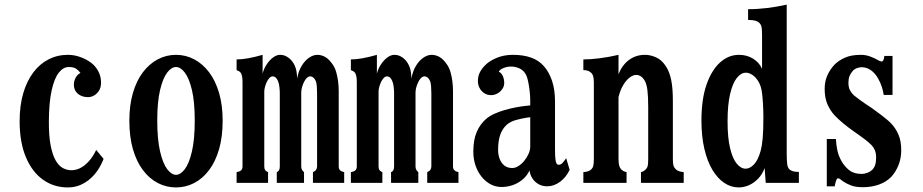

<svg xmlns="http://www.w3.org/2000/svg" viewBox="-20 -800 4040 840"><path d="M276.9 -560.1Q301.3 -560.1 324.5 -552.7Q347.7 -545.4 366.9 -533.4Q386.2 -521.5 397 -507.8Q410.6 -491.2 416.7 -472.7Q422.9 -454.1 421.9 -434.1Q421.4 -416.5 413.1 -403.3Q404.8 -390.1 392.1 -382.6Q379.4 -375 365.2 -375Q338.4 -375 320.8 -389.6Q303.2 -404.3 303.2 -429.2Q303.2 -444.8 310.5 -459.2Q317.9 -473.6 332 -481Q322.8 -493.2 312 -500Q301.3 -506.8 280.8 -506.8Q256.8 -506.8 237.3 -482.2Q217.8 -457.5 206.1 -405.3Q194.3 -353 193.8 -270Q193.4 -205.1 201.7 -163.1Q210 -121.1 223.9 -97.4Q237.8 -73.7 255.6 -64.5Q273.4 -55.2 292 -55.2Q323.7 -55.2 352.5 -78.9Q381.3 -102.5 400.9 -144L433.1 -105Q424.3 -81.5 410.2 -59.3Q396 -37.1 376.2 -19.3Q356.4 -1.5 331.5 9.3Q306.6 20 276.9 20Q215.8 20 168.2 -13.7Q120.6 -47.4 93.3 -112.3Q65.9 -177.2 65.9 -270Q65.9 -337.9 81.5 -391.6Q97.2 -445.3 125.5 -482.9Q153.8 -520.5 192.4 -540.3Q231 -560.1 276.9 -560.1Z M750 -560.1Q792.5 -560.1 829.6 -540.5Q866.7 -521 894.8 -483.9Q922.9 -446.8 938.5 -393.3Q954.1 -339.8 954.1 -272Q954.1 -201.7 938.5 -147.5Q922.9 -93.3 894.8 -55.9Q866.7 -18.6 829.6 0.7Q792.5 20 750 20Q707.5 20 670.4 0.7Q633.3 -18.6 605.2 -55.9Q577.1 -93.3 561.5 -147.5Q545.9 -201.7 545.9 -272Q545.9 -339.8 561.5 -393.3Q577.1 -446.8 605.2 -483.9Q633.3 -521 670.4 -540.5Q707.5 -560.1 750 -560.1ZM750 -506.8Q730 -506.8 711.2 -482.2Q692.4 -457.5 680.2 -405.8Q668 -354 668 -272.9Q668 -190.4 680.2 -137.9Q692.4 -85.4 711.2 -60.3Q730 -35.2 750 -35.2Q770 -35.2 788.8 -60.3Q807.6 -85.4 819.8 -137.9Q832 -190.4 832 -272.9Q832 -354 819.8 -405.8Q807.6 -457.5 788.8 -482.2Q770 -506.8 750 -506.8Z M1128.9 -478Q1134.8 -500.5 1147.2 -519Q1159.7 -537.6 1175 -548.8Q1190.4 -560.1 1205.1 -560.1Q1220.2 -560.1 1232.7 -553.5Q1245.1 -546.9 1252.9 -538.1Q1265.6 -524.4 1272.5 -505.6Q1279.3 -486.8 1279.8 -456.1Q1285.6 -488.8 1299.8 -512Q1314 -535.2 1332.3 -547.6Q1350.6 -560.1 1368.2 -560.1Q1386.2 -560.1 1402.8 -550.8Q1419.4 -541.5 1436 -517.1Q1445.3 -503.9 1450.9 -484.6Q1456.5 -465.3 1459.2 -443.8Q1461.9 -422.4 1461.9 -401.9V-71.8Q1461.9 -61 1467.8 -55.2Q1471.2 -51.8 1475.6 -50Q1480 -48.3 1485.8 -46.9V0H1349.1V-46.9Q1359.9 -51.8 1362.8 -57.1Q1364.7 -60.1 1366 -63.7Q1367.2 -67.4 1367.2 -71.8V-391.1Q1367.2 -406.7 1366 -423.1Q1364.7 -439.5 1360.8 -446.8Q1357.4 -455.1 1351.1 -460.4Q1344.7 -465.8 1336.9 -465.8Q1329.1 -465.8 1322 -458.7Q1314.9 -451.7 1309.6 -440.4Q1304.2 -429.2 1301 -417.2Q1297.9 -405.3 1297.9 -395V-71.8Q1297.9 -64 1300.8 -58.1Q1304.2 -51.3 1310.1 -46.9V0H1190.9V-46.9Q1198.2 -49.8 1201.2 -56.2Q1204.1 -62 1204.1 -71.8V-394Q1204.1 -403.8 1202.4 -419.2Q1200.7 -434.6 1196.8 -443.8Q1188.5 -465.8 1172.9 -465.8Q1165.5 -465.8 1158.7 -458.7Q1151.9 -451.7 1147 -441.2Q1142.1 -430.7 1139.2 -419.4Q1136.2 -408.2 1136.2 -399.9V-71.8Q1136.2 -61.5 1140.1 -56.2Q1144.5 -49.8 1152.8 -46.9V0H1015.1V-46.9Q1022.5 -48.3 1027.1 -50Q1031.7 -51.8 1035.2 -55.2Q1041 -61 1041 -71.8V-441.9Q1041 -455.6 1039.1 -465.3Q1037.1 -475.1 1034.2 -480Q1030.8 -485.4 1025.9 -488.3Q1021 -491.2 1015.1 -493.2V-540Q1059.1 -540 1128.9 -560.1Z M1628.9 -478Q1634.8 -500.5 1647.2 -519Q1659.7 -537.6 1675 -548.8Q1690.4 -560.1 1705.1 -560.1Q1720.2 -560.1 1732.7 -553.5Q1745.1 -546.9 1752.9 -538.1Q1765.6 -524.4 1772.5 -505.6Q1779.3 -486.8 1779.8 -456.1Q1785.6 -488.8 1799.8 -512Q1814 -535.2 1832.3 -547.6Q1850.6 -560.1 1868.2 -560.1Q1886.2 -560.1 1902.8 -550.8Q1919.4 -541.5 1936 -517.1Q1945.3 -503.9 1950.9 -484.6Q1956.5 -465.3 1959.2 -443.8Q1961.9 -422.4 1961.9 -401.9V-71.8Q1961.9 -61 1967.8 -55.2Q1971.2 -51.8 1975.6 -50Q1980 -48.3 1985.8 -46.9V0H1849.1V-46.9Q1859.9 -51.8 1862.8 -57.1Q1864.7 -60.1 1866 -63.7Q1867.2 -67.4 1867.2 -71.8V-391.1Q1867.2 -406.7 1866 -423.1Q1864.7 -439.5 1860.8 -446.8Q1857.4 -455.1 1851.1 -460.4Q1844.7 -465.8 1836.9 -465.8Q1829.1 -465.8 1822 -458.7Q1814.9 -451.7 1809.6 -440.4Q1804.2 -429.2 1801 -417.2Q1797.9 -405.3 1797.9 -395V-71.8Q1797.9 -64 1800.8 -58.1Q1804.2 -51.3 1810.1 -46.9V0H1690.9V-46.9Q1698.2 -49.8 1701.2 -56.2Q1704.1 -62 1704.1 -71.8V-394Q1704.1 -403.8 1702.4 -419.2Q1700.7 -434.6 1696.8 -443.8Q1688.5 -465.8 1672.9 -465.8Q1665.5 -465.8 1658.7 -458.7Q1651.9 -451.7 1647 -441.2Q1642.1 -430.7 1639.2 -419.4Q1636.2 -408.2 1636.2 -399.9V-71.8Q1636.2 -61.5 1640.1 -56.2Q1644.5 -49.8 1652.8 -46.9V0H1515.1V-46.9Q1522.5 -48.3 1527.1 -50Q1531.7 -51.8 1535.2 -55.2Q1541 -61 1541 -71.8V-441.9Q1541 -455.6 1539.1 -465.3Q1537.1 -475.1 1534.2 -480Q1530.8 -485.4 1525.9 -488.3Q1521 -491.2 1515.1 -493.2V-540Q1559.1 -540 1628.9 -560.1Z M2224.1 -560.1Q2269 -560.1 2302.7 -548.3Q2336.4 -536.6 2358.9 -511.2Q2381.8 -485.8 2395 -447Q2408.2 -408.2 2408.2 -356V-147Q2408.2 -119.1 2409.9 -104.5Q2411.6 -89.8 2415 -84.5Q2418.5 -79.1 2423.8 -79.1Q2433.1 -79.1 2440.2 -86.4Q2447.3 -93.8 2457 -107.9L2472.2 -57.1Q2457 -24.4 2430.2 -4.6Q2403.3 15.1 2374 15.1Q2352.5 15.1 2335.9 5.6Q2319.3 -3.9 2309.1 -19.8Q2298.8 -35.6 2296.9 -54.2Q2284.7 -29.3 2264.6 -13.2Q2244.6 2.9 2221.4 10.5Q2198.2 18.1 2174.8 18.1Q2148.4 18.1 2126 6.1Q2103.5 -5.9 2086.7 -27.1Q2069.8 -48.3 2060.3 -76.2Q2050.8 -104 2050.8 -136.2Q2050.8 -188.5 2065.7 -222.9Q2080.6 -257.3 2106.9 -279.8Q2121.6 -292.5 2142.6 -302Q2163.6 -311.5 2187.3 -318.4Q2210.9 -325.2 2233.4 -329.6Q2255.9 -334 2272.9 -335.9L2299.8 -338.9V-358.9Q2299.8 -380.9 2297.1 -403.3Q2294.4 -425.8 2290.5 -444.1Q2286.6 -462.4 2282.2 -471.2Q2271.5 -492.2 2253.2 -500.5Q2234.9 -508.8 2215.8 -508.8Q2199.2 -508.8 2183.6 -502.7Q2168 -496.6 2162.1 -486.8Q2174.3 -480.5 2180.2 -466.6Q2186 -452.6 2186 -437Q2186 -422.9 2177.7 -410.6Q2169.4 -398.4 2156.2 -391.1Q2143.1 -383.8 2128.9 -383.8Q2111.8 -383.8 2098.6 -392.3Q2085.4 -400.9 2078.1 -415Q2070.8 -429.2 2070.8 -444.8Q2070.8 -465.3 2078.4 -481.4Q2085.9 -497.6 2101.1 -513.2Q2119.6 -532.7 2151.9 -546.4Q2184.1 -560.1 2224.1 -560.1ZM2284.2 -285.2Q2262.2 -281.7 2237.3 -274.9Q2212.4 -268.1 2196.8 -253.9Q2178.2 -237.3 2168.7 -210.9Q2159.2 -184.6 2159.2 -144Q2159.2 -123 2166 -105Q2172.9 -86.9 2186.5 -75.9Q2200.2 -64.9 2221.2 -64.9Q2234.4 -64.9 2248 -73.5Q2261.7 -82 2273.4 -96.2Q2285.2 -110.4 2292.5 -127Q2299.8 -143.6 2299.8 -159.2V-287.1Z M2686 -475.1Q2701.2 -514.6 2731.4 -537.4Q2761.7 -560.1 2801.8 -560.1Q2825.2 -560.1 2850.3 -549.1Q2875.5 -538.1 2894 -508.8Q2909.2 -485.8 2916.5 -450Q2923.8 -414.1 2923.8 -358.9V-105Q2923.8 -84 2926.5 -75.4Q2929.2 -66.9 2936 -60.1Q2941.9 -53.7 2951.2 -50.8Q2960.4 -47.9 2971.2 -46.9V0H2784.2V-46.9Q2790 -48.3 2794.7 -50.8Q2799.3 -53.2 2806.2 -60.1Q2812 -65.9 2814 -75.4Q2815.9 -85 2815.9 -106V-332Q2815.9 -378.4 2812.3 -406.7Q2808.6 -435.1 2798.8 -450.2Q2784.2 -472.2 2763.2 -472.2Q2749 -472.2 2733.6 -460Q2718.3 -447.8 2705.6 -426Q2692.9 -404.3 2686 -375V-106Q2686 -84.5 2689 -75.2Q2691.9 -65.9 2696.8 -60.1Q2700.7 -55.7 2707 -52Q2713.4 -48.3 2721.2 -46.9V0H2532.2V-46.9Q2543.5 -47.9 2552.5 -50.5Q2561.5 -53.2 2567.9 -60.1Q2573.2 -65.4 2575.7 -74.7Q2578.1 -84 2578.1 -106.9V-438Q2578.1 -457.5 2575 -467Q2571.8 -476.6 2567.9 -480Q2561.5 -486.8 2553.2 -490Q2544.9 -493.2 2532.2 -493.2V-540Q2564 -540 2604.2 -545.2Q2644.5 -550.3 2686 -560.1Z M3421.9 -132.8Q3421.9 -98.6 3423.8 -83.3Q3425.8 -67.9 3432.1 -61Q3438 -54.2 3448 -51Q3458 -47.9 3475.1 -47.9V0H3330.1L3325.2 -64.9Q3315.4 -37.6 3297.1 -18.6Q3278.8 0.5 3256.6 10.3Q3234.4 20 3211.9 20Q3178.2 20 3148.7 0.2Q3119.1 -19.5 3096.7 -57.1Q3074.2 -94.7 3061.5 -149.2Q3048.8 -203.6 3048.8 -272.9Q3048.8 -365.7 3071 -429.7Q3093.3 -493.7 3130.4 -526.9Q3167.5 -560.1 3212.9 -560.1Q3248 -560.1 3274.9 -543.2Q3301.8 -526.4 3314 -499V-646Q3314 -670.9 3311.8 -681.6Q3309.6 -692.4 3301.8 -700.2Q3295.9 -706.1 3285.4 -709.2Q3274.9 -712.4 3252.9 -712.9V-759.8Q3294.9 -759.8 3337.9 -765.1Q3380.9 -770.5 3421.9 -779.8ZM3243.2 -481.9Q3221.7 -481.9 3203.4 -458.7Q3185.1 -435.5 3174.1 -388.4Q3163.1 -341.3 3163.1 -269Q3163.1 -196.8 3174.3 -150.9Q3185.5 -105 3203.6 -83.5Q3221.7 -62 3242.2 -62Q3260.7 -62 3278.8 -80.8Q3296.9 -99.6 3308.1 -141.1Q3313.5 -160.6 3316.7 -194.8Q3319.8 -229 3319.8 -285.2Q3319.8 -315.4 3318.1 -344.7Q3316.4 -374 3314 -392.1Q3310.5 -421.9 3299.1 -441.7Q3287.6 -461.4 3272.7 -471.7Q3257.8 -481.9 3243.2 -481.9Z M3747.1 -560.1Q3768.6 -560.1 3789.3 -552Q3810.1 -543.9 3820.8 -537.1Q3832.5 -530.8 3837.9 -530.8Q3840.8 -530.8 3844.2 -536.1Q3847.7 -541.5 3849.1 -555.2H3884.8V-384.8H3846.2Q3843.8 -402.3 3837.6 -421.1Q3831.5 -439.9 3820.8 -458Q3807.6 -481 3789.3 -493.4Q3771 -505.9 3750 -505.9Q3739.3 -505.9 3728 -501.5Q3716.8 -497.1 3710 -488.8Q3701.2 -478.5 3696.5 -466.8Q3691.9 -455.1 3691.9 -438Q3691.9 -418.5 3698.2 -406Q3704.6 -393.6 3714.8 -383.8Q3724.1 -376 3739.3 -364.7Q3754.4 -353.5 3767.1 -345.2L3790 -330.1Q3798.3 -324.2 3810.3 -315.4Q3822.3 -306.6 3835.7 -296.6Q3849.1 -286.6 3860.8 -276.6Q3872.6 -266.6 3879.9 -258.8Q3899.4 -237.8 3911.1 -210.2Q3922.9 -182.6 3922.9 -142.1Q3922.9 -107.9 3910.9 -77.6Q3898.9 -47.4 3878.9 -25.9Q3857.9 -4.4 3825.9 7.3Q3793.9 19 3754.9 19Q3724.1 19 3703.9 11.5Q3683.6 3.9 3668 -6.8Q3660.2 -13.2 3655.3 -16.6Q3650.4 -20 3646 -20Q3641.6 -20 3637.9 -9.5Q3634.3 1 3631.8 15.1H3597.2V-191.9H3637.2Q3638.2 -167.5 3643.3 -142.8Q3648.4 -118.2 3662.1 -94.2Q3674.8 -71.8 3695.3 -55.4Q3715.8 -39.1 3750 -39.1Q3761.2 -39.1 3773.9 -43.7Q3786.6 -48.3 3793.9 -55.2Q3803.7 -64 3808.3 -76.9Q3813 -89.8 3813 -109.9Q3813 -130.4 3807.4 -143.3Q3801.8 -156.2 3792 -166Q3780.8 -177.2 3764.4 -189.9Q3748 -202.6 3736.8 -210L3713.9 -226.1Q3692.4 -241.2 3669.9 -259.8Q3647.5 -278.3 3631.8 -294.9Q3611.8 -316.4 3599.9 -344.2Q3587.9 -372.1 3587.9 -411.1Q3587.9 -442.9 3598.9 -468.5Q3609.9 -494.1 3629.9 -516.1Q3647.9 -534.7 3675.8 -547.4Q3703.6 -560.1 3747.1 -560.1Z"/></svg>

Font: BIZ UDMincho
Style: Bold
Weight: 700
Monospace: yes
Designer: TypeBank Co., Ltd.
Foundry: Morisawa Inc.
Version: Version 1.06